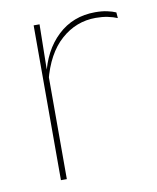

<svg xmlns="http://www.w3.org/2000/svg" viewBox="-63 -543 486 593"><g transform="rotate(-10 180.0 -246.0)"><path d="M96.5 -308.5 87 -320.5 92.5 -325Q109 -402 157 -447.2Q205 -492.5 275 -492.5Q296 -492.5 312.2 -489Q328.5 -485.5 339.5 -480.5L341 -462.5Q328 -468 311 -471.5Q294 -475 273.5 -475Q212 -475 164.8 -433.2Q117.5 -391.5 96.5 -308.5ZM81 0V-485.5H99.5L97 -335L99.5 -332.5V0Z"/></g></svg>

Font: Anek Gurmukhi Medium Thin
Style: Regular
Weight: 250
Version: Version 1.003